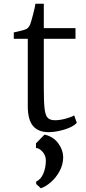

<svg xmlns="http://www.w3.org/2000/svg" viewBox="-20 -697 462 1030"><path d="M54 0ZM215 -546H385V-489H215V-228Q215 -150 219 -115Q223 -80 235 -66Q247 -52 275 -52Q301 -52 332.5 -60.5Q364 -69 378 -78L392 -38Q372 -16 325.5 -2Q279 12 241 12Q185 12 157 -21.5Q129 -55 129 -128V-489H54V-523L76 -528Q108 -535 120 -540.5Q132 -546 141 -564Q147 -579 157.5 -619.5Q168 -660 170 -677H215ZM319 145Q319 186 299.5 221.5Q280 257 252 281Q224 305 199 313L174 290V277Q200 265 213 233Q226 201 226 164Q226 137 208 117Q190 97 173 97V72L219 25Q266 36 292 71Q318 106 319 145Z"/></svg>

Font: Grenzecho Serif
Style: Serif-Regular
Weight: 400
Designer: Dan Reynolds
Foundry: Dan Reynolds
Version: Version 1.001; ttfautohint (v1.1) -l 5 -r 5 -G 72 -x 0 -D la